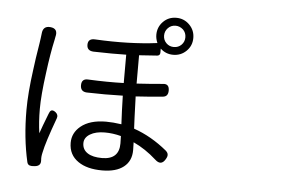

<svg xmlns="http://www.w3.org/2000/svg" viewBox="-56 -913 1613 1035"><g transform="rotate(5 750.0 -396.0)"><path d="M139.6 34.2Q127.9 30.3 125 16.6Q95.7 -111.3 95.7 -262.7Q95.7 -354.5 113.3 -482.4Q120.1 -539.1 134.8 -627.9Q137.7 -647.5 138.7 -655.3Q140.6 -667 141.6 -678.7Q144.5 -722.7 185.5 -718.8Q229.5 -714.8 216.8 -668Q215.8 -662.1 213.9 -652.3Q197.3 -578.1 183.6 -470.7Q167 -348.6 167 -274.4Q167 -204.1 175.8 -143.6Q186.5 -175.8 215.8 -251Q217.8 -255.9 218.8 -257.8Q228.5 -283.2 252.9 -264.6Q269.5 -251 262.7 -232.4Q212.9 -96.7 202.1 -42Q196.3 -18.6 198.2 0Q198.2 1 198.2 2Q200.2 32.2 166 35.2Q148.4 37.1 139.6 34.2ZM530.3 26.4Q448.2 26.4 400.4 -6.8Q348.6 -42 348.6 -107.4Q348.6 -161.1 392.6 -197.3Q441.4 -237.3 529.3 -237.3Q566.4 -237.3 612.3 -230.5Q608.4 -298.8 606.4 -384.8Q509.8 -381.8 411.1 -384.8Q377 -386.7 377 -420.9Q377 -458 414.1 -455.1Q517.6 -450.2 605.5 -453.1V-529.3V-606.4Q536.1 -604.5 427.7 -607.4Q392.6 -609.4 392.6 -641.6Q392.6 -676.8 432.6 -673.8Q616.2 -664.1 767.6 -683.6Q757.8 -706.1 757.8 -727.5Q757.8 -769.5 786.6 -798.8Q815.4 -828.1 857.4 -828.1Q899.4 -828.1 928.7 -798.8Q958 -769.5 958 -727.5Q958 -685.5 928.7 -656.7Q899.4 -627.9 857.4 -627.9Q817.4 -627.9 788.1 -655.3V-633.8Q788.1 -618.2 773.4 -616.2Q738.3 -613.3 674.8 -609.4V-456.1Q741.2 -460 817.4 -466.8Q850.6 -470.7 850.6 -433.6Q850.6 -401.4 823.2 -398.4Q757.8 -391.6 675.8 -386.7Q676.8 -349.6 679.7 -275.4Q681.6 -233.4 682.6 -212.9Q778.3 -179.7 863.3 -109.4Q875 -98.6 875 -87.9Q876 -78.1 866.2 -62.5Q843.8 -25.4 810.5 -56.6Q752 -109.4 686.5 -139.6Q687.5 -124 687.5 -96.7Q687.5 -38.1 646.5 -5.9Q605.5 26.4 530.3 26.4ZM523.4 -40Q616.2 -40 616.2 -127Q616.2 -151.4 615.2 -167Q571.3 -178.7 527.3 -178.7Q478.5 -178.7 447.8 -160.2Q417 -141.6 417 -111.3Q417 -76.2 446.3 -57.6Q473.6 -40 523.4 -40ZM857.4 -669.9Q881.8 -669.9 898.4 -686.5Q915 -703.1 915 -727.5Q915 -752 898.4 -768.6Q879.9 -785.2 857.4 -785.2Q833 -785.2 816.4 -768.1Q799.8 -751 799.8 -727.1Q799.8 -703.1 816.4 -686.5Q833 -669.9 857.4 -669.9Z"/></g></svg>

Font: Bpmf GenSen Rounded R
Style: R
Weight: 400
Foundry: But Ko
Version: Version 1.320